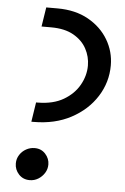

<svg xmlns="http://www.w3.org/2000/svg" viewBox="-52 -737 513 785"><g transform="rotate(5 204.5 -344.5)"><path d="M85.8 -228.6 98.2 -308.8H106Q168.6 -309.4 210.7 -334.1Q252.8 -358.8 274.5 -397.3Q296.2 -435.8 296.2 -477.2Q296.2 -513.8 278.7 -546.3Q261.2 -578.8 225.1 -599.4Q189 -620 133 -620H93.4L105.8 -699.4H152Q225.6 -699.4 278.8 -669.5Q332 -639.6 360.7 -591.1Q389.4 -542.6 389.4 -486Q389.4 -416.8 352.2 -358.2Q315 -299.6 248.7 -264.1Q182.4 -228.6 94.4 -228.6ZM99.6 10Q72.2 10 54.8 -8.9Q37.4 -27.8 37.4 -53.2Q37.4 -72.6 47.6 -88.5Q57.8 -104.4 74.2 -113.4Q90.6 -122.4 109.2 -122.4Q136.2 -122.4 153.3 -103.4Q170.4 -84.4 170.4 -60.2Q170.4 -41.2 160.4 -25.3Q150.4 -9.4 134.5 0.3Q118.6 10 99.6 10Z"/></g></svg>

Font: MuseoModerno Thin
Style: Italic
Weight: 100
Italic angle: -9°
Designer: Pablo Cosgaya, Héctor Gatti, Marcela Romero, and the Authors of The MuseoModerno Project.
Foundry: Omnibus-Type Team
Version: Version 1.003